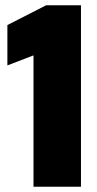

<svg xmlns="http://www.w3.org/2000/svg" viewBox="-20 -708 366 728"><path d="M107 0V-498L8 -460V-613L155 -688H287V0Z"/></svg>

Font: Saira Condensed Black
Style: Regular
Weight: 900
Width: 3
Designer: Hector Gatti with collaboration of the Omnibus-Type team
Foundry: Omnibus-Type
Version: Version 1.101